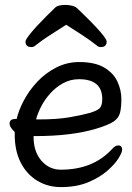

<svg xmlns="http://www.w3.org/2000/svg" viewBox="-20 -745 540 783"><path d="M92 -557Q84 -563 84 -575Q84 -582 96 -598Q108 -614 127 -635Q166 -677 205 -714Q216 -725 247 -725Q261 -725 274.5 -721.5Q288 -718 295 -711Q307 -699 327 -680Q376 -632 400 -602Q415 -583 415 -575Q415 -563 407 -557Q401 -553 391 -553Q381 -553 374 -560Q349 -580 316 -601.5Q283 -623 250 -644Q217 -623 183.5 -601.5Q150 -580 125 -560Q118 -553 108 -553Q98 -553 92 -557ZM303 -492Q367 -492 405 -469.5Q443 -447 459 -412Q475 -377 475 -341Q475 -305 469 -283.5Q463 -262 442 -248.5Q421 -235 375 -221Q274 -190 124 -190H117V-186Q117 -126 149 -89.5Q181 -53 228 -53Q358 -53 435 -135Q449 -152 462 -152Q478 -152 478 -134Q478 -123 463 -99Q448 -75 417 -48Q386 -21 339 -1.5Q292 18 228 18Q175 18 132 -8Q89 -34 64.5 -82Q40 -130 40 -196V-207Q32 -214 25.5 -223.5Q19 -233 19 -241Q19 -260 44 -260Q45 -260 48 -260Q56 -295 77 -335Q98 -375 131.5 -411Q165 -447 209 -469.5Q253 -492 303 -492ZM127 -258H139Q212 -258 262 -266.5Q312 -275 344 -284Q379 -294 388 -305.5Q397 -317 397 -341Q397 -422 302 -422Q267 -422 237 -405.5Q207 -389 184 -363Q161 -337 147 -309Q133 -281 127 -258Z"/></svg>

Font: Moon Stars Kai HW
Style: Bold
Weight: 700
Designer: GuiWonder
Version: Version 1.101